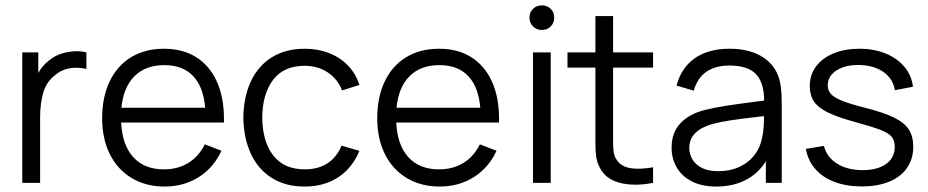

<svg xmlns="http://www.w3.org/2000/svg" viewBox="-20 -681 3457 715"><path d="M129.4 0H63V-485.8H122.6V-409.2Q138.2 -437 160.6 -454.1Q180.7 -472.2 208.7 -481.2Q236.8 -490.2 265.6 -490.2Q284.7 -490.2 301.8 -485.8V-424.3Q282.7 -428.7 264.6 -428.7Q217.8 -428.7 186 -401.9Q152.3 -376 140.9 -335.4Q129.4 -294.9 129.4 -242.7Z M592.8 13.7Q522.9 13.7 470.2 -18.1Q417.5 -49.8 388.9 -107.2Q360.4 -164.6 360.4 -240.7Q360.4 -319.3 388.4 -377.9Q416.5 -436.5 468.3 -468Q520 -499.5 590.3 -499.5Q660.2 -499.5 710.2 -468.3Q760.3 -437 787.1 -378.2Q814 -319.3 814 -238.8V-224.6H431.2Q435.1 -141.1 476.3 -95.7Q517.6 -50.3 590.3 -50.3Q642.1 -50.3 681.2 -74.2Q720.2 -98.1 742.7 -143.6L804.7 -119.6Q775.4 -56.2 719.7 -21.2Q664.1 13.7 592.8 13.7ZM744.1 -279.8Q737.3 -358.4 698.7 -398.4Q660.2 -438.5 591.8 -438.5Q522.5 -438.5 481.2 -397.7Q439.9 -356.9 432.1 -279.8Z M1114.7 13.7Q1042.5 13.7 991.5 -18.8Q940.4 -51.3 913.8 -109.4Q887.2 -167.5 886.2 -243.2Q887.2 -319.8 914.1 -377.7Q940.9 -435.5 992.2 -467.5Q1043.5 -499.5 1115.2 -499.5Q1164.1 -499.5 1205.3 -483.4Q1246.6 -467.3 1275.9 -437Q1305.2 -406.7 1318.4 -364.7L1253.9 -344.2Q1236.8 -387.7 1199.7 -411.9Q1162.6 -436 1114.7 -436Q1037.1 -436 997.3 -384Q957.5 -332 956.5 -243.2Q957.5 -153.3 997.8 -101.8Q1038.1 -50.3 1114.7 -50.3Q1164.6 -50.3 1199.2 -72.8Q1233.9 -95.2 1252 -138.7L1318.4 -119.1Q1291.5 -54.7 1239 -20.5Q1186.5 13.7 1114.7 13.7Z M1617.2 13.7Q1547.4 13.7 1494.6 -18.1Q1441.9 -49.8 1413.3 -107.2Q1384.8 -164.6 1384.8 -240.7Q1384.8 -319.3 1412.8 -377.9Q1440.9 -436.5 1492.7 -468Q1544.4 -499.5 1614.7 -499.5Q1684.6 -499.5 1734.6 -468.3Q1784.7 -437 1811.5 -378.2Q1838.4 -319.3 1838.4 -238.8V-224.6H1455.6Q1459.5 -141.1 1500.7 -95.7Q1542 -50.3 1614.7 -50.3Q1666.5 -50.3 1705.6 -74.2Q1744.6 -98.1 1767.1 -143.6L1829.1 -119.6Q1799.8 -56.2 1744.1 -21.2Q1688.5 13.7 1617.2 13.7ZM1768.6 -279.8Q1761.7 -358.4 1723.1 -398.4Q1684.6 -438.5 1616.2 -438.5Q1546.9 -438.5 1505.6 -397.7Q1464.4 -356.9 1456.5 -279.8Z M1998 -569.3Q1978.5 -569.3 1965.1 -582.5Q1951.7 -595.7 1951.7 -615.2Q1951.7 -635.3 1965.1 -648.2Q1978.5 -661.1 1998 -661.1Q2017.6 -661.1 2030.8 -648.2Q2043.9 -635.3 2043.9 -615.2Q2043.9 -595.7 2030.8 -582.5Q2017.6 -569.3 1998 -569.3ZM2030.8 0H1964.8V-485.8H2030.8Z M2345.2 6.8Q2298.3 6.8 2263.9 -8.8Q2229.5 -24.4 2212.9 -58.1Q2203.1 -77.1 2200.2 -97.4Q2197.3 -117.7 2197.3 -147.9V-429.2H2093.3V-485.8H2197.3V-621.1H2263.2V-485.8H2412.1V-429.2H2263.2V-151.9Q2263.2 -129.9 2265.1 -116Q2267.1 -102.1 2272.9 -91.3Q2284.2 -70.8 2304.2 -61.8Q2324.2 -52.7 2355 -52.7Q2380.9 -52.7 2412.1 -58.1V0Q2376.5 6.8 2345.2 6.8Z M2647 13.7Q2593.8 13.7 2556.2 -5.6Q2518.6 -24.9 2499.8 -57.9Q2481 -90.8 2481 -130.4Q2481 -187 2513.7 -221.9Q2546.4 -256.8 2605 -271.5Q2640.1 -280.3 2684.1 -287.1Q2728 -293.9 2785.6 -301.3L2825.7 -306.6Q2825.2 -374 2794.7 -405.5Q2764.2 -437 2696.3 -437Q2645 -437 2611.1 -414.1Q2577.1 -391.1 2563.5 -343.3L2499.5 -362.3Q2516.6 -428.2 2567.1 -463.9Q2617.7 -499.5 2697.3 -499.5Q2763.7 -499.5 2810.3 -474.4Q2856.9 -449.2 2876.5 -402.3Q2891.1 -367.2 2891.1 -301.8V0H2832V-80.6Q2803.2 -34.2 2756.1 -10.3Q2709 13.7 2647 13.7ZM2654.3 -43.5Q2699.7 -43.5 2734.6 -60.1Q2769.5 -76.7 2791 -105.5Q2812.5 -134.3 2818.8 -171.4Q2825.2 -199.7 2825.2 -248.5Q2807.6 -247.1 2799.8 -245.6Q2738.8 -238.8 2700.7 -232.9Q2662.6 -227.1 2631.3 -218.8Q2546.9 -193.8 2546.9 -130.4Q2546.9 -107.9 2558.1 -88.1Q2569.3 -68.4 2593.5 -55.9Q2617.7 -43.5 2654.3 -43.5Z M3189 13.2Q3132.3 13.2 3088.1 -3.4Q3043.9 -20 3016.4 -51.3Q2988.8 -82.5 2981 -126.5L3048.3 -137.7Q3058.6 -95.7 3097.4 -71.5Q3136.2 -47.4 3192.9 -47.4Q3248 -47.4 3280 -70.6Q3312 -93.8 3312 -133.8Q3312 -156.7 3301.3 -170.7Q3290.5 -184.6 3261.5 -196.3Q3232.4 -208 3168 -225.6Q3101.1 -243.7 3064 -261.7Q3026.9 -279.8 3011.2 -303Q2995.6 -326.2 2995.6 -360.8Q2995.6 -401.9 3018.8 -433.3Q3042 -464.8 3084 -482.2Q3126 -499.5 3180.2 -499.5Q3234.4 -499.5 3278.1 -481.7Q3321.8 -463.9 3348.4 -431.6Q3375 -399.4 3379.9 -357.9L3312.5 -345.2Q3305.2 -389.2 3268.3 -414.1Q3231.4 -439 3174.8 -439Q3142.1 -439 3116.7 -429.4Q3091.3 -419.9 3076.9 -403.1Q3062.5 -386.2 3062.5 -363.8Q3062.5 -343.8 3074.7 -330.6Q3086.9 -317.4 3116.7 -305.4Q3146.5 -293.5 3205.1 -278.8Q3273.4 -261.2 3311 -242.4Q3348.6 -223.6 3364.7 -198.2Q3380.9 -172.9 3380.9 -134.3Q3380.9 -89.4 3357.9 -55.9Q3335 -22.5 3291.7 -4.6Q3248.5 13.2 3189 13.2Z"/></svg>

Font: Potro Sans Bangla
Style: Regular
Weight: 400
Designer: Jayed Ahsan Saad
Foundry: Codepotro
Version: Potro Sans Bangla;Version 0.996;CodepotroFonts;